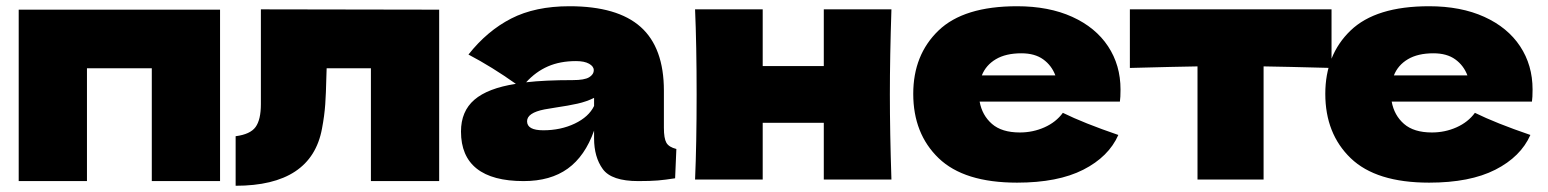

<svg xmlns="http://www.w3.org/2000/svg" viewBox="-20 -576 4967 616"><path d="M40 -545H686V5H467V-357H259V5H40Z M1389 5H1170V-357H1028L1027 -326Q1026 -278 1023.5 -241.5Q1021 -205 1013 -163Q979 20 736 20V-139Q783 -145 800 -168.5Q817 -192 817 -242V-546L1389 -545Z M2110 -166Q2110 -132 2118 -118Q2126 -104 2150 -98L2146 -4Q2114 1 2090.5 3Q2067 5 2028 5Q1942 5 1914 -33.5Q1886 -72 1886 -132V-157Q1857 -75 1801.5 -35Q1746 5 1660 5Q1560 5 1509.5 -35Q1459 -75 1459 -154Q1459 -219 1502 -256Q1545 -293 1635 -307Q1559 -361 1483 -401Q1543 -477 1620 -516.5Q1697 -556 1807 -556Q1961 -556 2035.5 -489.5Q2110 -423 2110 -285ZM1668 -312Q1728 -319 1818 -319Q1855 -319 1870 -328Q1885 -337 1885 -351Q1885 -363 1870 -371.5Q1855 -380 1828 -380Q1777 -380 1738 -363Q1699 -346 1668 -312ZM1886 -236V-262Q1862 -250 1833 -243.5Q1804 -237 1763 -231L1727 -225Q1671 -214 1671 -187Q1671 -158 1723 -158Q1779 -158 1824 -179.5Q1869 -201 1886 -236Z M2840 -546Q2835 -394 2835 -273Q2835 -152 2840 0H2623V-182H2427V0H2210Q2215 -114 2215 -273Q2215 -432 2210 -546H2427V-364H2623V-546Z M3449 -250H3123Q3131 -206 3162.5 -178.5Q3194 -151 3252 -151Q3294 -151 3331 -167.5Q3368 -184 3390 -214Q3457 -181 3568 -143Q3537 -73 3455.5 -31.5Q3374 10 3243 10Q3073 10 2991.5 -68.5Q2910 -147 2910 -275Q2910 -400 2991 -478Q3072 -556 3243 -556Q3345 -556 3420 -522Q3495 -488 3535 -427.5Q3575 -367 3575 -289Q3575 -263 3573 -250ZM3130 -334H3366Q3354 -366 3327 -385.5Q3300 -405 3257 -405Q3207 -405 3175 -386Q3143 -367 3130 -334Z M4252 -358Q4102 -362 4034 -363V0H3822V-363Q3755 -362 3605 -358V-546H4252Z M4771 -250H4445Q4453 -206 4484.5 -178.5Q4516 -151 4574 -151Q4616 -151 4653 -167.5Q4690 -184 4712 -214Q4779 -181 4890 -143Q4859 -73 4777.5 -31.5Q4696 10 4565 10Q4395 10 4313.5 -68.5Q4232 -147 4232 -275Q4232 -400 4313 -478Q4394 -556 4565 -556Q4667 -556 4742 -522Q4817 -488 4857 -427.5Q4897 -367 4897 -289Q4897 -263 4895 -250ZM4452 -334H4688Q4676 -366 4649 -385.5Q4622 -405 4579 -405Q4529 -405 4497 -386Q4465 -367 4452 -334Z"/></svg>

Font: Dela Gothic One
Style: Regular
Weight: 400
Designer: aratakana
Foundry: aratakana
Version: Version 1.004